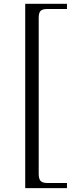

<svg xmlns="http://www.w3.org/2000/svg" viewBox="-20 -733 421 1015"><path d="M113.3 261.7V-712.9H334V-685.5H230.5Q204.1 -685.5 194.3 -675.3Q184.6 -665 184.6 -638.7V185.5Q184.6 212.4 194.6 223.4Q204.6 234.4 230.5 234.4H334V261.7Z"/></svg>

Font: Theano Old Style
Style: Regular
Weight: 400
Designer: Alexey Kryukov
Version: Version 2.00